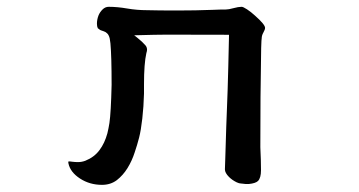

<svg xmlns="http://www.w3.org/2000/svg" viewBox="-20 -486 1040 556"><path d="M735.8 6.8Q735.8 -20.5 733.9 -59.6Q733.9 -145.5 734.4 -204.6Q735.8 -330.6 736.3 -346.9Q736.8 -363.3 737.1 -367.7Q737.3 -372.1 737.8 -374.5Q737.8 -383.3 742.7 -391.8Q747.6 -400.4 747.6 -405.3Q747.6 -415 718.3 -440.9Q706.5 -451.7 695.3 -459Q684.1 -466.3 679.7 -466.3Q670.4 -466.3 656.2 -462.4Q642.1 -458.5 634.5 -458.5Q627 -458.5 617.4 -458.3Q607.9 -458 595.7 -457.5Q546.9 -455.6 493.2 -455.6Q439.5 -455.6 406.2 -456.5Q376.5 -456.5 348.1 -461.4Q319.8 -466.3 294.9 -466.3Q284.7 -466.3 276.9 -458.5Q269 -450.7 265.1 -440.9Q260.7 -429.2 260.7 -417.5Q260.7 -409.2 263.2 -404.3Q270 -398.4 274.4 -397.5Q280.8 -395.5 285.6 -393.1L290 -389.6Q293 -387.2 294.9 -382.8Q298.3 -376.5 299.8 -360.4Q303.2 -323.2 303.2 -240.2Q301.3 -159.7 296.9 -129.9Q294.4 -114.3 291 -100.1Q283.2 -71.3 268.1 -51.3Q252.9 -30.8 227.1 -20.5Q216.8 -16.6 206.1 -16.6Q197.3 -16.6 189.9 -17.6Q182.6 -18.6 181.6 -18.6Q178.7 -18.6 177.7 -18.1Q177.7 -17.6 177.7 -16.6Q177.7 -15.6 178.2 -12.7Q183.6 12.7 211.7 31Q239.7 49.3 275.4 49.3Q300.3 49.3 318.4 35.6Q336.4 21.5 349.4 0.5Q362.3 -20.5 370.1 -44.9Q377.4 -66.4 382.8 -87.4Q388.2 -108.4 392.1 -142.8Q396 -177.2 397 -214.8V-241.7Q397 -301.8 403.8 -332Q405.8 -338.4 405.8 -341.8Q405.8 -349.6 400.9 -355Q392.6 -364.7 377.9 -376.5L368.7 -383.8Q434.1 -385.7 466.1 -385.7Q498 -385.7 536.1 -385.5Q574.2 -385.3 638.7 -385.3H643.1V-380.9Q643.1 -370.1 641.1 -293.5Q639.2 -216.8 637.2 -171.4Q635.7 -140.6 632.3 -24.9Q631.3 1 631.3 4.4Q631.3 14.6 643.1 26.4Q652.3 35.6 665.5 42Q672.9 45.4 677.7 45.4H678.2Q691.9 47.4 700.2 46.9Q720.2 44.9 727.1 38.1Q735.8 29.3 735.8 6.8Z"/></svg>

Font: Bakudai
Style: Light
Weight: 300
Version: Version 1.48